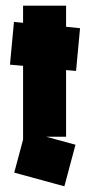

<svg xmlns="http://www.w3.org/2000/svg" viewBox="-20 -654 316 674"><path d="M206 0 30 -48 61 -164V-423L15 -427L29 -577L61 -574V-634H212V-560L261 -555L247 -405L212 -408V-174H142L245 -146Z"/></svg>

Font: Blaka Ink
Style: Regular
Weight: 400
Designer: Mohamed Gaber
Foundry: Kief Type Foundry
Version: Version 1.003; ttfautohint (v1.8.4.7-5d5b)